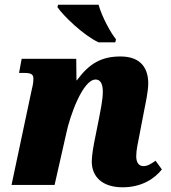

<svg xmlns="http://www.w3.org/2000/svg" viewBox="-20 -786 725 816"><path d="M399 -606H470L473 -619C452 -644 413 -714 399 -766H227L224 -756C247 -721 334 -636 399 -606ZM501 10C584 10 638 -28 668 -66L641 -103C620 -88 606 -80 590 -80C570 -80 559 -95 559 -122C559 -149 566 -177 573 -214L592 -313C599 -349 610 -397 610 -432C610 -492 582 -546 492 -546C412 -546 360 -517 307 -445H305L304 -536H72L61 -476H85C118 -476 122 -466 122 -450C122 -433 117 -412 113 -396L29 0H212L260 -212C277 -297 333 -448 386 -448C413 -448 417 -418 417 -395C417 -362 406 -310 401 -284L385 -204C376 -160 371 -129 370 -102C369 -33 417 10 501 10Z"/></svg>

Font: Noto Serif SemiCondensed Black
Style: Italic
Weight: 900
Width: 4
Italic angle: -12°
Designer: Monotype Design Team
Foundry: Monotype Imaging Inc.
Version: Version 2.014